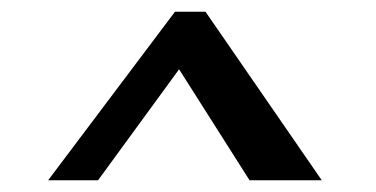

<svg xmlns="http://www.w3.org/2000/svg" viewBox="-20 -736 640 327"><path d="M278 -716H330L528 -429H405L285 -618L147 -429H62Z"/></svg>

Font: PT Serif Caption
Style: Semibold
Weight: 600
Designer: A.Korolkova, O.Umpeleva, V.Yefimov
Foundry: ParaType Ltd
Version: Version 1.00;May 2, 2020;FontCreator 12.0.0.2544 64-bit